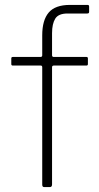

<svg xmlns="http://www.w3.org/2000/svg" viewBox="-20 -762 404 782"><path d="M333 -530Q335 -530 336.5 -528.5Q338 -527 338 -524V-501Q338 -495 332 -495H199Q192 -495 192 -488V-11Q192 0 183 0H160Q152 0 152 -10V-488Q152 -495 146 -495H32Q26 -495 26 -501V-524Q26 -527 27.5 -528.5Q29 -530 32 -530H145Q152 -530 152 -537V-618Q152 -680 178.5 -711Q205 -742 265 -742H337Q343 -742 343 -735V-714Q343 -710 341 -708.5Q339 -707 335 -707H255Q218 -707 205 -686Q192 -665 192 -627V-537Q192 -530 199 -530H333Z"/></svg>

Font: Libre Franklin Thin
Style: Regular
Weight: 100
Designer: Pablo Impallari, Rodrigo Fuenzalida, Nhung Nguyen
Foundry: Impallari Type
Version: Version 3.000